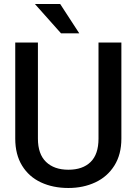

<svg xmlns="http://www.w3.org/2000/svg" viewBox="-20 -927 679 957"><path d="M154 -907H280L375 -761H284ZM321 10Q244 10 184 -18Q124 -46 90 -101.5Q56 -157 56 -236V-715H169V-236Q169 -159 209.5 -120Q250 -81 321 -81Q392 -81 431.5 -119.5Q471 -158 471 -236V-715H585V-236Q585 -157 550 -101.5Q515 -46 455 -18Q395 10 321 10Z"/></svg>

Font: Freesentation 6 SemiBold
Style: Regular
Weight: 600
Designer: glyphs from Roboto by Christian Robertson / Hangul glyphs from Noto Sans CJK(Source Han Sans) by Jang Soo-young and Kang
Foundry: PT&
Version: Version 2.001